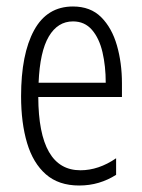

<svg xmlns="http://www.w3.org/2000/svg" viewBox="-20 -562 439 592"><path d="M205 -542Q259 -542 292 -509Q325 -476 340.5 -422Q356 -368 356 -305V-263H98Q99 -37 228 -37Q284 -37 338 -74V-23Q313 -7 284.5 1.5Q256 10 224 10Q161 10 121.5 -24.5Q82 -59 63.5 -121Q45 -183 45 -265Q45 -395 85 -468.5Q125 -542 205 -542ZM205 -496Q158 -496 130.5 -449.5Q103 -403 99 -307H306Q306 -358 296 -401Q286 -444 263.5 -470Q241 -496 205 -496Z"/></svg>

Font: Noto Sans Sinhala UI ExtraCondensed Light
Style: Regular
Weight: 300
Width: 2
Designer: Jelle Bosma - Monotype Design Team
Foundry: Monotype Imaging Inc.
Version: Version 2.006; ttfautohint (v1.8.4.7-5d5b)